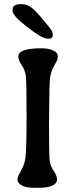

<svg xmlns="http://www.w3.org/2000/svg" viewBox="-20 -918 373 928"><path d="M41 -864.7V-872.1Q41 -897.9 79.1 -897.9H86.4Q114.3 -897.9 141.4 -873.8Q168.5 -849.6 222.2 -780.8Q234.9 -764.6 234.9 -752V-747.1Q234.9 -731.4 217.3 -731.4H207.5Q183.6 -731.4 112.3 -786.9Q41 -842.3 41 -864.7ZM171.4 -10.3H143.6Q106 -10.3 85.2 -22Q64.5 -33.7 64.5 -49.1Q64.5 -64.5 81.1 -92Q97.7 -119.6 103 -156.5Q108.4 -193.4 108.4 -360.4Q108.4 -527.3 104.5 -554Q100.6 -580.6 84.7 -603.3Q68.8 -626 68.8 -645.5Q68.8 -684.6 180.2 -684.6Q216.3 -684.6 237.8 -673.8Q259.3 -663.1 259.3 -647.5Q259.3 -631.8 254.2 -622.3Q249 -612.8 242.7 -602.5Q219.7 -565.4 219.7 -502.9L218.8 -484.4Q218.8 -474.6 218.8 -464.8L217.8 -417.5V-398.4L217.3 -369.6V-350.6L216.8 -321.8Q216.8 -165 220.2 -140.4Q223.6 -115.7 239.7 -91.6Q255.9 -67.4 255.9 -49.8Q255.9 -32.2 233.2 -21.2Q210.4 -10.3 171.4 -10.3Z"/></svg>

Font: Averia Gruesa Libre
Style: Regular
Weight: 400
Italic angle: -1.70001°
Version: Version 1.002